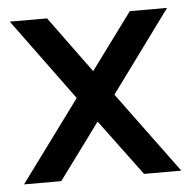

<svg xmlns="http://www.w3.org/2000/svg" viewBox="-42 -524 568 566"><g transform="rotate(-5 242.0 -241.0)"><path d="M117.2 -481.6 239.1 -314.9 362.1 -481.6H472.4L295.4 -240.2L472.4 0H362.1L239.1 -165.5L117.2 0H6.9L183.9 -240.2L6.9 -481.6Z"/></g></svg>

Font: Dhurjati
Style: Regular
Weight: 400
Designer: Purushoth Kumar Guthula
Foundry: Andhrapradesh Society for Knowledge Networks
Version: Version 1.0.5; ttfautohint (v1.2.25-373a) -l 7 -r 28 -G 50 -